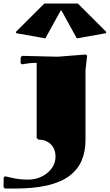

<svg xmlns="http://www.w3.org/2000/svg" viewBox="-90 -840 629 1100"><path d="M164.1 -819.8H356L519 -657.2L517.1 -649.9L350.1 -620.1L262.2 -779.8H257.8L169.9 -620.1L2.9 -649.9L1 -657.2ZM120.1 -49.8V-480Q83 -480 51.8 -474.1L36.1 -471.2L27.8 -478L28.8 -512.2L37.1 -520L240.2 -515.1L401.9 -527.8L409.2 -521Q399.9 -446.8 399.9 -439.9V-40Q399.9 29.3 377.4 80.8Q355 132.3 306.9 168.2Q258.8 204.1 181.2 222.2Q103.5 240.2 -4.9 240.2H-62L-69.8 231.9L-68.8 176.8L-61 169.9L-24.9 178.2Q22 189 68.8 189Q134.8 189 181.4 150.4Q228 111.8 228 57.1Q228 13.7 201.2 -13.2Q174.3 -40 129.9 -40Z"/></svg>

Font: Yokawerad
Style: Regular
Weight: 500
Designer: gluk
Foundry: gluk
Version: Version 0.79